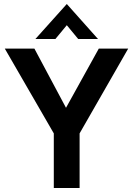

<svg xmlns="http://www.w3.org/2000/svg" viewBox="-20 -940 665 960"><path d="M249 -273 4 -697H152L310 -401L474 -697H621L378 -273V0H249ZM314 -920 470 -745H371L314 -814L257 -745H157Z"/></svg>

Font: Hanken Grotesk
Style: Bold
Weight: 700
Designer: Alfredo Marco Pradil
Foundry: Hanken Design Co.
Version: Version 3.014